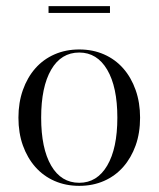

<svg xmlns="http://www.w3.org/2000/svg" viewBox="-20 -595 516 625"><path d="M238 -434Q282 -434 318.5 -418Q355 -402 381 -372.5Q407 -343 421.5 -302Q436 -261 436 -212Q436 -162 421.5 -121.5Q407 -81 381 -51.5Q355 -22 318.5 -6Q282 10 238 10Q194 10 157.5 -6Q121 -22 95 -51.5Q69 -81 54.5 -121.5Q40 -162 40 -212Q40 -261 54.5 -302Q69 -343 95 -372.5Q121 -402 157.5 -418Q194 -434 238 -434ZM114 -212Q114 -112 146.5 -56Q179 0 238 0Q296 0 329 -56Q362 -112 362 -212Q362 -312 329 -368Q296 -424 238 -424Q179 -424 146.5 -368Q114 -312 114 -212ZM138 -575H338V-553H138Z"/></svg>

Font: Libre Caslon Display
Style: Regular
Weight: 400
Designer: Pablo Impallari, Rodrigo Fuenzalida
Foundry: Pablo Impallari, Rodrigo Fuenzalida
Version: Version 1.002; ttfautohint (v1.5)